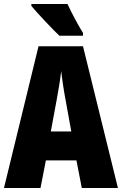

<svg xmlns="http://www.w3.org/2000/svg" viewBox="-20 -947 614 967"><path d="M320 -927H138V-917C164 -885 247 -797 279 -767H398V-781C380 -809 337 -888 320 -927ZM392 0H574L398 -714H174L0 0H184L211 -139H365ZM310 -445 339 -285H236L266 -447C276 -500 284 -551 288 -589C293 -549 300 -498 310 -445Z"/></svg>

Font: Noto Sans Thai ExtCond Blk
Style: Regular
Weight: 900
Width: 2
Designer: Monotype Design Team
Foundry: Monotype Imaging Inc.
Version: Version 2.002